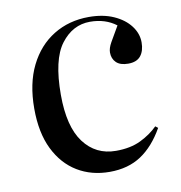

<svg xmlns="http://www.w3.org/2000/svg" viewBox="-66 -589 627 665"><g transform="rotate(-10 247.0 -256.5)"><path d="M268 14Q204 14 154.5 -16Q105 -46 76.5 -104Q48 -162 48 -247Q48 -335 79 -397.5Q110 -460 164.5 -493.5Q219 -527 289 -527Q339 -527 376 -510.5Q413 -494 433.5 -467Q454 -440 454 -409Q454 -379 440 -361.5Q426 -344 396 -344Q368 -344 354 -357.5Q340 -371 340 -393Q340 -408 351 -427.5Q362 -447 382 -481Q344 -510 290 -510Q229 -510 188 -456Q147 -402 147 -278Q147 -166 189 -110Q231 -54 302 -54Q353 -54 389 -71.5Q425 -89 450 -114L459 -107Q425 -47 379 -16.5Q333 14 268 14Z"/></g></svg>

Font: Display Regular
Style: Regular
Weight: 400
Designer: Latin by Veronika Burian and Jose Scaglione. Greek by Irene Vlachou. Cyrillic by Vera Evstafieva.
Foundry: TypeTogether
Version: Version 3.002